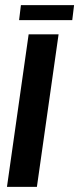

<svg xmlns="http://www.w3.org/2000/svg" viewBox="-20 -724 307 744"><path d="M7 0 91 -591H207L123 0ZM54 -646 61 -704H267L260 -646Z"/></svg>

Font: Alumni Sans
Style: Bold Italic
Weight: 700
Italic angle: -8°
Designer: Robert E. Leuschke
Foundry: Robert E. Leuschke
Version: Version 1.016